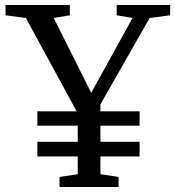

<svg xmlns="http://www.w3.org/2000/svg" viewBox="-20 -753 706 773"><path d="M542 -304.7V-247.1H384.3V-182.1H542V-123H384.3V-51.8L457.5 -40.5V0H219.7V-40.5L293 -51.8V-123H130.4V-182.1H293V-247.1H130.4V-304.7H288.6L82.5 -683.6V-680.7L2.4 -691.4V-732.9H261.2V-691.4L196.3 -680.7L347.2 -379.4L513.7 -680.7L449.7 -691.4V-732.9H665V-691.4L584 -680.7V-683.6Q584 -683.6 384.3 -332.5V-304.7Z"/></svg>

Font: Habibi
Style: Regular
Weight: 400
Designer: Magnus Gaarde
Foundry: Magnus Gaarde
Version: Version 1.001